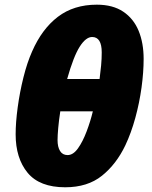

<svg xmlns="http://www.w3.org/2000/svg" viewBox="-20 -791 652 821"><path d="M258.8 9.8Q149.4 9.8 98.1 -52.2Q46.9 -114.3 46.9 -216.8Q46.9 -267.6 55.7 -332.3Q64.5 -397 80.3 -460.4Q96.2 -523.9 117.2 -570.8Q159.2 -667 227.3 -719Q295.4 -771 394 -771Q462.4 -771 506.8 -741.2Q551.3 -711.4 572.8 -659.2Q594.2 -606.9 594.2 -539.1Q594.2 -482.4 585.2 -416.7Q576.2 -351.1 558.6 -286.9Q541 -222.7 516.1 -169.9Q477.5 -88.9 416 -39.6Q354.5 9.8 258.8 9.8ZM267.1 -453.1H405.8Q409.7 -482.4 412.4 -511.2Q415 -540 415 -566.9Q415 -632.8 374 -632.8Q347.2 -632.8 320.8 -591.3Q294.4 -549.8 267.1 -453.1ZM269 -127.9Q293 -127.9 313.5 -156.7Q334 -185.5 350.3 -228.8Q366.7 -272 377 -314.9H237.8Q231.9 -276.9 229 -244.1Q226.1 -211.4 226.1 -191.9Q226.1 -162.6 236.8 -145.3Q247.6 -127.9 269 -127.9Z"/></svg>

Font: Open Sans ExtraBold
Style: Italic
Weight: 800
Italic angle: -12°
Designer: Monotype Design Team
Foundry: Monotype Imaging Inc.
Version: Version 3.000; ttfautohint (v1.8.4)